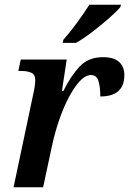

<svg xmlns="http://www.w3.org/2000/svg" viewBox="-20 -786 542 806"><path d="M120 -393Q124 -410 126 -425Q128 -440 128 -450Q128 -473 111.5 -480.5Q95 -488 72 -488H57L67 -536H260L240 -404H246Q277 -467 314 -506.5Q351 -546 412 -546Q458 -546 480 -526Q502 -506 502 -471Q502 -381 401 -381Q401 -423 393 -447Q385 -471 362 -471Q339 -471 315.5 -446Q292 -421 269.5 -378.5Q247 -336 229 -284Q211 -232 199 -177L161 0H37ZM243 -606 246 -619Q272 -648 302.5 -689.5Q333 -731 355 -766H488L485 -756Q469 -737 437 -709Q405 -681 368 -652.5Q331 -624 299 -606Z"/></svg>

Font: Noto Serif SemiCondensed SemiBold
Style: Italic
Weight: 600
Width: 4
Italic angle: -12°
Designer: Monotype Design Team
Foundry: Monotype Imaging Inc.
Version: Version 2.014; ttfautohint (v1.8.4.7-5d5b)